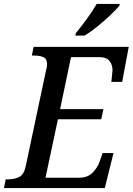

<svg xmlns="http://www.w3.org/2000/svg" viewBox="-40 -951 671 971"><path d="M-20 0 -11 -44H1Q33 -44 57 -56Q81 -68 90 -110L193 -596Q198 -613 198 -626Q198 -654 179.5 -662Q161 -670 133 -670H121L130 -714H611L578 -537H523Q524 -541 525 -554.5Q526 -568 527.5 -580.5Q529 -593 529 -596Q529 -623 514 -642.5Q499 -662 464 -662H319L264 -399H483L472 -348H253L190 -52H358Q402 -52 427 -76.5Q452 -101 464 -134L479 -177H534L490 0ZM341 -771 344 -784Q369 -814 398.5 -854.5Q428 -895 449 -931H566L563 -921Q547 -902 517 -873.5Q487 -845 452.5 -817Q418 -789 388 -771Z"/></svg>

Font: Noto Serif SemiCondensed Medium
Style: Italic
Weight: 500
Width: 4
Italic angle: -12°
Designer: Monotype Design Team
Foundry: Monotype Imaging Inc.
Version: Version 2.013